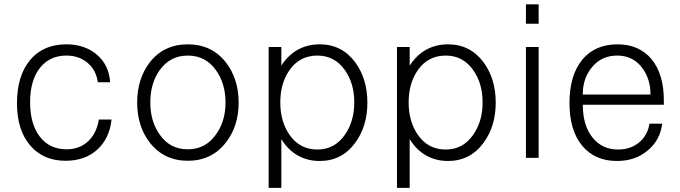

<svg xmlns="http://www.w3.org/2000/svg" viewBox="-20 -739 3188 900"><path d="M443.4 -178.7Q432.6 -113.3 392.6 -76.2Q351.6 -39.1 292 -39.1Q213.9 -39.1 168 -96.7Q121.1 -156.2 121.1 -259.8Q121.1 -363.3 168 -421.9Q213.9 -478.5 291 -478.5Q349.6 -478.5 389.6 -445.3Q430.7 -411.1 438.5 -353.5H496.1Q491.2 -433.6 434.6 -482.4Q377.9 -531.2 291 -531.2Q183.6 -531.2 122.1 -459Q59.6 -384.8 59.6 -254.9Q59.6 -129.9 121.1 -57.6Q182.6 14.6 287.1 14.6Q378.9 14.6 436.5 -38.1Q493.2 -89.8 502.9 -178.7Z M860.4 -531.2Q748 -531.2 681.6 -446.3Q623 -369.1 623 -257.8Q623 -147.5 681.6 -71.3Q748 14.6 860.4 14.6Q972.7 14.6 1039.1 -71.3Q1098.6 -147.5 1098.6 -257.8Q1098.6 -369.1 1039.1 -446.3Q972.7 -531.2 860.4 -531.2ZM860.4 -478.5Q943.4 -478.5 992.2 -410.2Q1037.1 -347.7 1037.1 -258.8Q1037.1 -169.9 992.2 -108.4Q943.4 -39.1 860.4 -39.1Q776.4 -39.1 728.5 -108.4Q684.6 -169.9 684.6 -258.8Q684.6 -348.6 728.5 -410.2Q777.3 -478.5 860.4 -478.5Z M1239.3 141.6H1298.8V-86.9Q1329.1 -37.1 1375 -10.7Q1420.9 15.6 1478.5 15.6Q1583 15.6 1645.5 -70.3Q1702.1 -147.5 1702.1 -257.8Q1702.1 -369.1 1645.5 -446.3Q1583 -531.2 1478.5 -531.2Q1420.9 -531.2 1374 -504.9Q1330.1 -479.5 1298.8 -431.6V-518.6H1239.3ZM1467.8 -478.5Q1548.8 -478.5 1596.7 -410.2Q1640.6 -348.6 1640.6 -258.8Q1640.6 -169.9 1596.7 -107.4Q1548.8 -38.1 1467.8 -38.1Q1384.8 -38.1 1336.9 -107.4Q1293.9 -169.9 1293.9 -258.8Q1293.9 -348.6 1336.9 -410.2Q1384.8 -478.5 1467.8 -478.5Z M1840.8 141.6H1900.4V-86.9Q1930.7 -37.1 1976.6 -10.7Q2022.5 15.6 2080.1 15.6Q2184.6 15.6 2247.1 -70.3Q2303.7 -147.5 2303.7 -257.8Q2303.7 -369.1 2247.1 -446.3Q2184.6 -531.2 2080.1 -531.2Q2022.5 -531.2 1975.6 -504.9Q1931.6 -479.5 1900.4 -431.6V-518.6H1840.8ZM2069.3 -478.5Q2150.4 -478.5 2198.2 -410.2Q2242.2 -348.6 2242.2 -258.8Q2242.2 -169.9 2198.2 -107.4Q2150.4 -38.1 2069.3 -38.1Q1986.3 -38.1 1938.5 -107.4Q1895.5 -169.9 1895.5 -258.8Q1895.5 -348.6 1938.5 -410.2Q1986.3 -478.5 2069.3 -478.5Z M2445.3 1H2504.9V-518.6H2445.3ZM2445.3 -627.9H2504.9V-718.8H2445.3Z M2711.9 -295.9Q2710.9 -376 2760.7 -430.7Q2804.7 -478.5 2873 -478.5Q2940.4 -478.5 2982.4 -430.7Q3029.3 -376 3029.3 -295.9ZM2711.9 -248H3091.8V-267.6Q3091.8 -392.6 3033.2 -462.9Q2974.6 -531.2 2875 -531.2Q2769.5 -531.2 2710 -460Q2649.4 -386.7 2649.4 -255.9Q2649.4 -127.9 2709 -55.7Q2768.6 15.6 2872.1 15.6Q2958 15.6 3015.6 -33.2Q3074.2 -81.1 3084 -159.2H3024.4Q3015.6 -103.5 2974.6 -70.3Q2934.6 -38.1 2877 -38.1Q2802.7 -38.1 2757.8 -93.8Q2711.9 -150.4 2711.9 -248Z"/></svg>

Font: Dotum
Style: Regular
Weight: 400
Version: Version 2.21